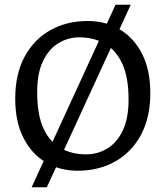

<svg xmlns="http://www.w3.org/2000/svg" viewBox="-20 -713 704 816"><path d="M114.3 83 471 -693H535.7L179 83ZM309.9 12.6Q233.9 12.6 174 -23.2Q114 -59 79.4 -127.6Q44.7 -196.3 44.7 -293.3Q44.7 -398 84.4 -471.8Q124.1 -545.5 194 -584.7Q263.8 -623.8 352.7 -623.8Q429.4 -623.8 489.6 -587.7Q549.8 -551.5 584.3 -483.3Q618.8 -415 618.8 -317.3Q618.8 -213.3 578.9 -139.5Q539 -65.7 469.3 -26.6Q399.5 12.6 309.9 12.6ZM345.7 -57Q393.8 -57 434.7 -81Q475.6 -105 501 -156.7Q526.4 -208.4 526.4 -289.3Q526.4 -386.2 498.7 -444.3Q471.1 -502.4 423.8 -528.4Q376.5 -554.3 316.9 -554.3Q269.5 -554.3 228.7 -529.8Q187.9 -505.3 162.9 -453.7Q138 -402.1 138 -321.3Q138 -224 165.2 -166.1Q192.5 -108.1 239.6 -82.5Q286.6 -57 345.7 -57Z"/></svg>

Font: Ancizar Sans Thin
Style: Regular
Weight: 100
Designer: Cesar Puertas, Viviana Monsalve, Julian Moncada, Julian Prieto, Jose Castro, Mariel Hernandez, Felipe Aragon, Sara Alarc
Version: Version 8.100